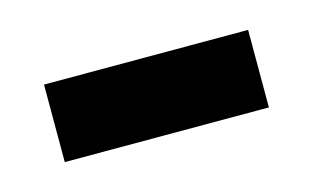

<svg xmlns="http://www.w3.org/2000/svg" viewBox="-30 -367 309 189"><g transform="rotate(-15 124.0 -272.5)"><path d="M20 -233V-312H228V-233Z"/></g></svg>

Font: Noto Serif Thai ExtraCondensed Medium
Style: Regular
Weight: 500
Width: 2
Designer: Monotype Design Team
Foundry: Monotype Imaging Inc.
Version: Version 2.002; ttfautohint (v1.8.4.7-5d5b)